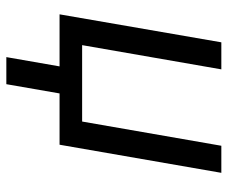

<svg xmlns="http://www.w3.org/2000/svg" viewBox="-78 -490 742 627"><g transform="rotate(90 293.5 -177.0)"><path d="M207 -528.3 127.9 -73.7H377.4L456.5 -528.3H544.9L453.1 0H285.6L255.4 173.8H167L197.3 0H27.3L118.7 -528.3Z"/></g></svg>

Font: Roboto Mono
Style: Italic
Weight: 400
Designer: Google
Version: Version 2.000985; 2015; ttfautohint (v1.3)